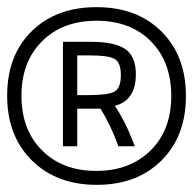

<svg xmlns="http://www.w3.org/2000/svg" viewBox="-20 -709 540 537"><path d="M250.5 -192Q138 -192 69 -260.5Q0 -329 0 -441.5Q0 -554 68.5 -621.5Q137 -689 250 -689Q363 -689 431.5 -621Q500 -553 500 -440.5Q500 -328 431.5 -260Q363 -192 250.5 -192ZM97.5 -593.5Q40 -536 40 -441Q40 -346 97.5 -288.5Q155 -231 249 -231Q343 -231 401 -288Q459 -345 459 -440.5Q459 -536 402 -593.5Q345 -651 250 -651Q155 -651 97.5 -593.5ZM156 -300V-592H236Q300 -592 330 -572Q360 -552 360 -501Q360 -428 301 -413Q328 -374 350 -318L357 -300H311Q290 -359 261 -405H196V-300ZM233 -554H196V-443H229Q283 -443 300.5 -453Q318 -463 318 -499Q318 -535 300 -544.5Q282 -554 233 -554Z"/></svg>

Font: TypoPRO Lekton
Style: Regular
Weight: 400
Monospace: yes
Designer: Paolo Mazzetti, Luciano Perondi, Raffaele Flato, Elena Papassissa, Emilio Macchia, Michela Povoleri, Tobias Seemiller, R
Version: Version 34.000